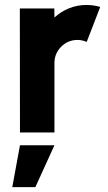

<svg xmlns="http://www.w3.org/2000/svg" viewBox="-20 -534 434 774"><path d="M60.5 0 60 -500H199L199.5 -463.5Q225 -487 258.2 -500.5Q291.5 -514 329 -514Q356.5 -514 384 -506L329.5 -365Q311.5 -373 292.5 -373Q254 -373 226.8 -345.8Q199.5 -318.5 199.5 -280V0ZM29.5 220.5 60.5 51.5H199.5L122.5 220.5Z"/></svg>

Font: Urbanist ExtraBold
Style: Regular
Weight: 800
Designer: Corey Hu
Foundry: Corey Hu
Version: Version 1.330; ttfautohint (v1.8.4.7-5d5b)